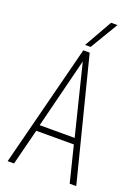

<svg xmlns="http://www.w3.org/2000/svg" viewBox="-167 -974 766 1047"><g transform="rotate(20 216.0 -451.0)"><path d="M17 0 198 -709H235L415 0H377L325 -209H107L54 0ZM114 -244H317L216 -651ZM197 -740 289 -902H326L229 -740Z"/></g></svg>

Font: Georama SemiCondensed ExtraLight
Style: Regular
Weight: 200
Width: 4
Designer: Jean-Baptiste Levee
Foundry: Production Type
Version: Version 1.000